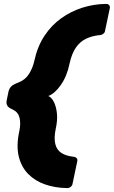

<svg xmlns="http://www.w3.org/2000/svg" viewBox="-20 -796 578 974"><path d="M317 158Q259 157 208.5 139.5Q158 122 123 86.5Q88 51 75 -3Q62 -57 78 -131Q86 -168 79.5 -197Q73 -226 47 -239L33 -246Q8 -259 14 -287L23 -331Q27 -347 35.5 -356Q44 -365 60 -372L77 -379Q109 -392 127.5 -421.5Q146 -451 154 -487Q170 -561 206 -615Q242 -669 291.5 -704Q341 -739 398 -757Q455 -775 513 -776H520Q529 -776 534 -769.5Q539 -763 537 -754L513 -640Q512 -631 504.5 -625Q497 -619 489 -618H486Q446 -614 415.5 -599Q385 -584 364.5 -554Q344 -524 333 -474Q320 -410 289 -365.5Q258 -321 225 -309Q243 -301 254.5 -276.5Q266 -252 269 -218Q272 -184 263 -144Q253 -96 260.5 -65.5Q268 -35 291.5 -20Q315 -5 352 -1L357 0Q365 1 369.5 7Q374 13 372 22L348 136Q347 145 339 151.5Q331 158 322 158Z"/></svg>

Font: Rubik ExtraBold
Style: Italic
Weight: 800
Italic angle: -12°
Designer: Hubert and Fischer
Foundry: Hubert and Fischer
Version: Version 2.300;gftools[0.9.30]